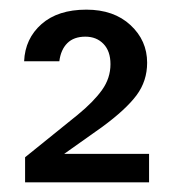

<svg xmlns="http://www.w3.org/2000/svg" viewBox="-20 -730 370 398"><path d="M289 -411V-352H32V-404L141 -492Q174 -519 191.5 -543.5Q209 -568 209 -597Q209 -624 194.5 -639Q180 -654 157 -654Q133 -654 119.5 -640.5Q106 -627 103 -603H30Q32 -650 66 -680Q100 -710 159 -710Q216 -710 250.5 -678Q285 -646 285 -600Q285 -562 263 -532.5Q241 -503 192 -467L113 -411Z"/></svg>

Font: DVN-Poppins
Style: Regular
Weight: 400
Designer: Ninad Kale (Devanagari), Jonny Pinhorn (Latin)
Foundry: Indian Type Foundry
Version: 4.004